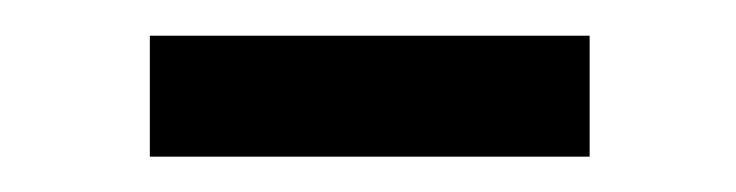

<svg xmlns="http://www.w3.org/2000/svg" viewBox="-20 -558 410 107"><path d="M308.6 -538.1V-470.7H63.5V-538.1Z"/></svg>

Font: Josefin Sans CFJ
Style: Regular
Weight: 400
Designer: Santiago Orozco
Foundry: Typemade
Version: Version 2.000